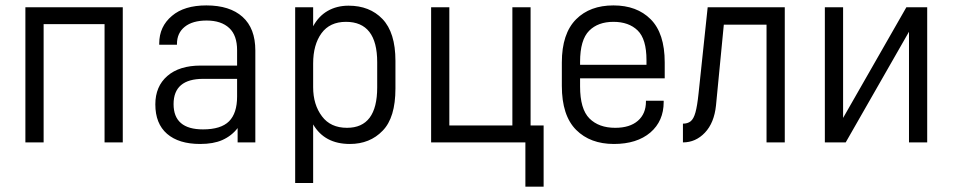

<svg xmlns="http://www.w3.org/2000/svg" viewBox="-20 -534 3572 720"><path d="M75.2 -506.8H440.4V0H372.1V-443.4H143.6V0H75.2Z M889.6 -470.7Q937.5 -427.7 937.5 -344.7V0H871.1V-53.7Q848.6 -24.4 813.5 -8.8Q780.3 5.9 730.5 5.9Q650.4 5.9 606.4 -32.2Q562.5 -70.3 562.5 -142.6Q562.5 -210 607.4 -249Q652.3 -288.1 732.4 -288.1H869.1V-345.7Q869.1 -401.4 839.8 -428.7Q809.6 -457 754.9 -457Q702.1 -457 672.9 -433.6Q643.6 -410.2 643.6 -369.1V-366.2H577.1V-371.1Q577.1 -434.6 625 -474.6Q670.9 -513.7 753.9 -513.7Q841.8 -513.7 889.6 -470.7ZM838.9 -79.1Q869.1 -109.4 869.1 -171.9V-238.3H742.2Q630.9 -238.3 630.9 -143.6Q630.9 -48.8 741.2 -48.8Q808.6 -48.8 838.9 -79.1Z M1086.9 -506.8H1154.3V-435.5Q1174.8 -473.6 1209 -493.2Q1243.2 -512.7 1287.1 -512.7Q1366.2 -512.7 1414.1 -462.9Q1462.9 -412.1 1462.9 -305.7V-202.1Q1462.9 -92.8 1415 -43.9Q1367.2 5.9 1292 5.9Q1197.3 5.9 1154.3 -67.4V152.3H1086.9ZM1394.5 -206.1V-300.8Q1394.5 -452.1 1277.3 -452.1Q1216.8 -452.1 1185.5 -409.2Q1154.3 -366.2 1154.3 -295.9V-207Q1154.3 -141.6 1187.5 -97.7Q1219.7 -54.7 1281.2 -54.7Q1394.5 -54.7 1394.5 -206.1Z M1596.7 -506.8H1665V-63.5H1901.4V-506.8H1969.7V-63.5H2018.6V166H1950.2V0H1596.7Z M2155.3 -240.2V-210Q2155.3 -125 2190.4 -89.8Q2225.6 -54.7 2287.1 -54.7Q2341.8 -54.7 2372.1 -81.1Q2402.3 -107.4 2402.3 -153.3V-156.2H2468.8V-151.4Q2468.8 -80.1 2418.9 -37.1Q2368.2 5.9 2282.2 5.9Q2193.4 5.9 2140.6 -46.9Q2086.9 -100.6 2086.9 -211.9V-299.8Q2086.9 -408.2 2140.6 -461.9Q2192.4 -513.7 2280.3 -513.7Q2368.2 -513.7 2419.9 -461.9Q2472.7 -409.2 2472.7 -299.8V-240.2ZM2189.5 -418.9Q2155.3 -384.8 2155.3 -301.8V-291H2404.3V-308.6Q2404.3 -387.7 2371.1 -419.9Q2337.9 -452.1 2280.3 -452.1Q2222.7 -452.1 2189.5 -418.9Z M2633.8 -506.8H2922.9V0H2854.5V-441.4H2694.3L2665 -138.7Q2658.2 -73.2 2623.5 -36.6Q2588.9 0 2541 0V-70.3Q2558.6 -70.3 2569.8 -79.1Q2581.1 -87.9 2587.9 -112.3Q2594.7 -136.7 2599.6 -183.6Z M3073.2 -506.8H3141.6V-91.8L3378.9 -506.8H3457V0H3388.7V-415L3151.4 0H3073.2Z"/></svg>

Font: DINish
Style: Regular
Weight: 400
Designer: Bert Driehuis
Foundry: Playbeing
Version: Version 3.008; git-95204e4c-release